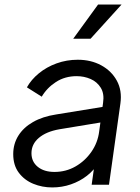

<svg xmlns="http://www.w3.org/2000/svg" viewBox="-20 -810 613 842"><path d="M38 -134Q38 -179 60.5 -215Q83 -251 125 -275Q167 -299 226 -308L441 -343L434 -275L240 -243Q183 -233 150.5 -205.5Q118 -178 118 -138Q118 -101 145.5 -78.5Q173 -56 219 -56Q269 -56 311 -80Q353 -104 381 -144.5Q409 -185 415 -234L432 -359Q438 -399 422 -425Q406 -451 377.5 -463.5Q349 -476 316 -476Q265 -476 225.5 -450.5Q186 -425 163 -386L98 -427Q117 -461 150.5 -488.5Q184 -516 228 -532Q272 -548 321 -548Q379 -548 424 -523.5Q469 -499 492.5 -456Q516 -413 508 -356L458 0H382L397 -107L410 -94Q392 -63 361 -39Q330 -15 291 -1.5Q252 12 209 12Q165 12 126 -4Q87 -20 62.5 -52.5Q38 -85 38 -134ZM301 -640 410 -790H513L377 -640Z"/></svg>

Font: Kosmopol Plus Jakarta Sans Italic It
Style: Regular
Weight: 400
Italic angle: -8.04999°
Designer: Gumpita Rahayu
Foundry: Tokotype
Version: Version 2.006